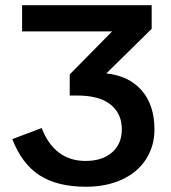

<svg xmlns="http://www.w3.org/2000/svg" viewBox="-20 -708 659 738"><path d="M310.5 9.8Q200.2 9.8 132.1 -34.2Q64 -78.1 27.3 -173.3L140.1 -215.8Q189.5 -89.4 309.1 -89.4Q373 -89.4 410.6 -122.1Q448.2 -154.8 448.2 -210.4Q448.2 -272 404.8 -306.4Q361.3 -340.8 277.3 -340.8H248V-421.9L411.1 -587.4H64.9V-688H563V-597.2L388.7 -425.8Q477.1 -416 525.4 -359.6Q573.7 -303.2 573.7 -210.4Q573.7 -146.5 541 -95.7Q508.8 -45.4 448.7 -17.8Q388.7 9.8 310.5 9.8Z"/></svg>

Font: Arimo SemiBold
Style: Regular
Weight: 600
Designer: Steve Matteson
Foundry: Monotype Imaging Inc.
Version: Version 1.33